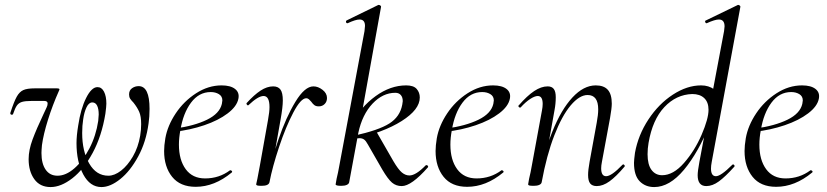

<svg xmlns="http://www.w3.org/2000/svg" viewBox="-20 -745 3353 778"><path d="M96 -100Q96 -137 112 -180Q128 -223 156 -282Q160 -291 163.5 -298Q167 -305 169 -310Q173 -318 173 -326Q173 -336 159 -336H108Q82 -336 69 -332Q56 -328 48.5 -317.5Q41 -307 33 -283Q32 -280 28 -280Q25 -280 23 -282Q21 -284 22 -288Q37 -334 48 -353.5Q59 -373 74.5 -380Q90 -387 121 -387H210Q221 -387 221 -383Q221 -381 218 -375Q193 -319 174.5 -260Q156 -201 150 -157Q148 -135 148 -125Q148 -82 165 -57.5Q182 -33 213 -33Q247 -33 281.5 -63Q316 -93 342.5 -144Q369 -195 378 -255Q380 -275 380 -281Q380 -304 373.5 -317Q367 -330 354 -330Q340 -330 330.5 -310Q321 -290 317 -261Q313 -236 313 -206Q313 -132 341.5 -82.5Q370 -33 419 -33Q444 -33 470.5 -53.5Q497 -74 518.5 -111Q540 -148 548 -195Q552 -219 552 -242Q552 -274 544 -292Q536 -310 521 -329Q512 -338 507.5 -345Q503 -352 503 -362Q503 -379 515 -387.5Q527 -396 542 -396Q586 -396 586 -304Q586 -272 582 -245Q572 -170 540 -111Q508 -52 467.5 -19.5Q427 13 391 13Q345 13 317.5 -38Q290 -89 290 -165Q290 -195 297 -237Q307 -304 329 -348Q351 -392 375 -392Q392 -392 401.5 -373.5Q411 -355 411 -325Q411 -314 407 -284Q392 -193 355.5 -125.5Q319 -58 273 -22.5Q227 13 185 13Q142 13 119 -19Q96 -51 96 -100Z M645 -133Q645 -155 650 -185Q659 -236 692 -285.5Q725 -335 774.5 -367Q824 -399 878 -399Q914 -399 932.5 -384.5Q951 -370 946 -345Q940 -314 902.5 -285.5Q865 -257 807.5 -237.5Q750 -218 686 -211L688 -224Q768 -235 819 -260Q870 -285 879 -324Q881 -334 881 -338Q881 -355 867 -363.5Q853 -372 834 -372Q786 -372 754 -329Q722 -286 711 -218Q705 -187 705 -159Q705 -97 732.5 -59.5Q760 -22 811 -22Q868 -22 912 -55H914Q917 -55 919.5 -52Q922 -49 919 -46Q849 12 773 12Q710 12 677.5 -28.5Q645 -69 645 -133Z M1250 -395Q1269 -395 1287 -381Q1305 -367 1305 -348Q1305 -333 1295.5 -323.5Q1286 -314 1272 -314Q1261 -314 1254.5 -318.5Q1248 -323 1241 -333Q1237 -338 1232 -342.5Q1227 -347 1221 -347Q1199 -347 1168.5 -289Q1138 -231 1111 -150Q1084 -69 1072 -7L1062 -8Q1077 -88 1108 -179Q1139 -270 1177 -332.5Q1215 -395 1250 -395ZM1018 2 1023 -21 1033 -74 1066 -259Q1072 -292 1072 -311Q1072 -356 1048 -356Q1026 -356 987 -319L985 -318Q982 -318 980 -321.5Q978 -325 979 -327Q1010 -361 1036 -378Q1062 -395 1087 -395Q1107 -395 1116.5 -382Q1126 -369 1126 -338Q1126 -311 1117 -261L1072 -7Q1069 8 1040 8Q1027 8 1022.5 6.5Q1018 5 1018 2Z M1340 2 1344 -21Q1350 -45 1355 -74L1457 -619Q1459 -635 1459 -640Q1459 -666 1437 -666Q1421 -666 1389 -651H1387Q1383 -651 1382 -655.5Q1381 -660 1384 -662L1513 -725H1515Q1519 -725 1522 -722Q1525 -719 1524 -717L1432 -207L1395 -7Q1394 0 1385.5 4Q1377 8 1363 8Q1340 8 1340 2ZM1529 -58 1471 -159Q1463 -174 1455.5 -179.5Q1448 -185 1437 -185Q1428 -185 1414 -182L1505 -212L1574 -92Q1594 -58 1608.5 -46Q1623 -34 1639 -34Q1665 -34 1705 -75Q1706 -76 1708 -76Q1712 -76 1714 -72.5Q1716 -69 1714 -67Q1647 9 1608 9Q1585 9 1568.5 -5Q1552 -19 1529 -58ZM1610 -321Q1612 -331 1612 -335Q1612 -351 1604 -360Q1596 -369 1582 -369Q1531 -369 1489.5 -325Q1448 -281 1432 -207L1405 -243Q1442 -312 1502 -355.5Q1562 -399 1626 -399Q1656 -399 1668.5 -384.5Q1681 -370 1681 -350Q1681 -301 1607.5 -254.5Q1534 -208 1414 -182V-195Q1514 -217 1557.5 -244.5Q1601 -272 1610 -321Z M1745 -133Q1745 -155 1750 -185Q1759 -236 1792 -285.5Q1825 -335 1874.5 -367Q1924 -399 1978 -399Q2014 -399 2032.5 -384.5Q2051 -370 2046 -345Q2040 -314 2002.5 -285.5Q1965 -257 1907.5 -237.5Q1850 -218 1786 -211L1788 -224Q1868 -235 1919 -260Q1970 -285 1979 -324Q1981 -334 1981 -338Q1981 -355 1967 -363.5Q1953 -372 1934 -372Q1886 -372 1854 -329Q1822 -286 1811 -218Q1805 -187 1805 -159Q1805 -97 1832.5 -59.5Q1860 -22 1911 -22Q1968 -22 2012 -55H2014Q2017 -55 2019.5 -52Q2022 -49 2019 -46Q1949 12 1873 12Q1810 12 1777.5 -28.5Q1745 -69 1745 -133Z M2363 -36Q2363 -56 2369 -89L2398 -248Q2404 -280 2404 -302Q2404 -360 2361 -360Q2328 -360 2292.5 -318Q2257 -276 2226 -196Q2195 -116 2175 -7L2163 -8Q2183 -124 2218.5 -212.5Q2254 -301 2299.5 -350Q2345 -399 2394 -399Q2427 -399 2443 -381Q2459 -363 2459 -325Q2459 -307 2452 -267L2419 -89Q2416 -74 2416 -63Q2416 -31 2436 -31Q2458 -31 2502 -77Q2504 -79 2505 -79Q2508 -79 2510.5 -75.5Q2513 -72 2510 -69Q2476 -29 2449.5 -10Q2423 9 2398 9Q2380 9 2371.5 -1.5Q2363 -12 2363 -36ZM2120 2 2124 -21Q2130 -45 2135 -74L2176 -297Q2179 -312 2179 -324Q2179 -356 2159 -356Q2147 -356 2128.5 -344Q2110 -332 2090 -310Q2089 -309 2087 -309Q2084 -309 2081.5 -312.5Q2079 -316 2082 -318Q2116 -357 2144.5 -376Q2173 -395 2199 -395Q2216 -395 2224 -384.5Q2232 -374 2232 -351Q2232 -325 2227 -299L2175 -7Q2174 0 2165.5 4Q2157 8 2143 8Q2129 8 2124.5 6.5Q2120 5 2120 2Z M2549 -85Q2549 -96 2553 -126Q2566 -198 2607.5 -261Q2649 -324 2706.5 -361.5Q2764 -399 2821 -399Q2852 -399 2874.5 -382.5Q2897 -366 2900 -332L2858 -246Q2810 -127 2751.5 -57Q2693 13 2631 13Q2595 13 2572 -10.5Q2549 -34 2549 -85ZM2851 -300Q2851 -331 2833.5 -347.5Q2816 -364 2785 -364Q2720 -362 2672 -311Q2624 -260 2608 -166Q2604 -143 2604 -120Q2604 -78 2620 -56.5Q2636 -35 2663 -35Q2708 -35 2751.5 -84.5Q2795 -134 2823 -199Q2851 -264 2851 -300ZM2807 -35Q2807 -51 2814 -89L2914 -619Q2916 -633 2916 -638Q2916 -666 2893 -666Q2877 -666 2844 -651H2842Q2839 -651 2837.5 -656Q2836 -661 2840 -662L2970 -725H2972Q2975 -725 2978 -722Q2981 -719 2980 -717L2864 -89Q2861 -73 2861 -62Q2861 -31 2881 -31Q2901 -31 2947 -77Q2949 -79 2950 -79Q2953 -79 2955.5 -75.5Q2958 -72 2955 -69Q2919 -29 2893 -10Q2867 9 2842 9Q2807 9 2807 -35Z M2997 -133Q2997 -155 3002 -185Q3011 -236 3044 -285.5Q3077 -335 3126.5 -367Q3176 -399 3230 -399Q3266 -399 3284.5 -384.5Q3303 -370 3298 -345Q3292 -314 3254.5 -285.5Q3217 -257 3159.5 -237.5Q3102 -218 3038 -211L3040 -224Q3120 -235 3171 -260Q3222 -285 3231 -324Q3233 -334 3233 -338Q3233 -355 3219 -363.5Q3205 -372 3186 -372Q3138 -372 3106 -329Q3074 -286 3063 -218Q3057 -187 3057 -159Q3057 -97 3084.5 -59.5Q3112 -22 3163 -22Q3220 -22 3264 -55H3266Q3269 -55 3271.5 -52Q3274 -49 3271 -46Q3201 12 3125 12Q3062 12 3029.5 -28.5Q2997 -69 2997 -133Z"/></svg>

Font: Cormorant Infant
Style: Italic
Weight: 400
Italic angle: -10°
Designer: Christian Thalmann (Catharsis Fonts)
Foundry: Catharsis Fonts
Version: Version 4.000